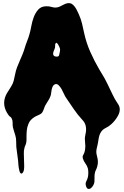

<svg xmlns="http://www.w3.org/2000/svg" viewBox="-20 -729 788 1224"><path d="M77 -258Q81 -280 89 -300.5Q97 -321 106 -341.5Q115 -362 123.5 -382.5Q132 -403 138 -424Q144 -445 152.5 -466Q161 -487 167 -508Q174 -531 179.5 -562Q185 -593 195.5 -620.5Q206 -648 224 -668Q242 -688 273 -689Q292 -690 309.5 -684.5Q327 -679 345 -682Q355 -684 364 -688.5Q373 -693 381.5 -697.5Q390 -702 399 -705.5Q408 -709 419 -709Q432 -709 441.5 -701.5Q451 -694 458.5 -683.5Q466 -673 471.5 -661Q477 -649 482 -639Q496 -608 503 -578.5Q510 -549 517 -516Q530 -456 555.5 -398.5Q581 -341 612 -288Q623 -269 634.5 -250.5Q646 -232 656 -212L668 -188Q683 -158 697 -127.5Q711 -97 731 -68Q744 -50 743.5 -30.5Q743 -11 732 9Q715 40 688 64Q674 77 653.5 87Q633 97 623 114Q612 132 608.5 157Q605 182 600 203Q595 221 594 234Q593 247 598 265Q603 282 604 298.5Q605 315 600 332Q597 344 591.5 354.5Q586 365 584 378Q582 391 582.5 404Q583 417 582 430Q581 441 574.5 452.5Q568 464 559.5 470.5Q551 477 542 475Q533 473 528 456Q523 440 530.5 426Q538 412 541 397Q543 385 543 370.5Q543 356 540 344Q535 327 524 312.5Q513 298 508 280Q505 269 509 262.5Q513 256 517 246Q524 226 524 203Q524 192 522.5 180.5Q521 169 521 158Q521 147 523 137Q525 127 527 116Q531 93 526 72Q521 51 504 34Q475 3 450 -34Q425 -71 401 -106Q395 -114 388 -130Q381 -146 372.5 -161Q364 -176 353.5 -186Q343 -196 331 -192Q322 -189 317 -179.5Q312 -170 309.5 -158.5Q307 -147 306 -135.5Q305 -124 302 -117Q297 -103 289.5 -91Q282 -79 274 -66Q266 -54 262 -41Q258 -28 251 -15Q245 -4 229.5 2.5Q214 9 203 15Q188 24 177 35.5Q166 47 160 64Q153 82 151 101Q149 120 149 140V161Q149 171 147 181Q145 191 141.5 198Q138 205 136 214Q131 231 132 251Q133 271 133 289Q133 305 134 320Q135 335 133 351Q132 360 128 367.5Q124 375 119.5 377Q115 379 110.5 375Q106 371 103 357Q98 337 97 317Q96 297 93 277Q91 260 88.5 243Q86 226 84 208Q83 190 83 171Q83 152 78 135Q74 121 69.5 108Q65 95 62 81Q60 67 60.5 52.5Q61 38 54 25Q50 18 45.5 15.5Q41 13 36 7Q-12 -57 18 -123Q25 -137 33.5 -149.5Q42 -162 50 -176Q63 -196 67.5 -215Q72 -234 77 -258ZM323 -405Q316 -388 320.5 -378Q325 -368 343 -368Q354 -368 357 -377.5Q360 -387 362 -401Q363 -408 363 -413Q363 -418 361 -423Q360 -426 357 -433Q354 -440 350 -446Q346 -452 342 -455Q338 -458 334 -452Q331 -447 331.5 -440.5Q332 -434 331 -427Q330 -421 327.5 -415.5Q325 -410 323 -405Z"/></svg>

Font: Double Feature
Style: Regular
Weight: 400
Designer: David Shetterly
Foundry: David Shetterly
Version: Version 2.100 1997 initial release